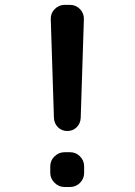

<svg xmlns="http://www.w3.org/2000/svg" viewBox="-20 -750 540 770"><path d="M196.3 -277.3 183.6 -672.9Q182.6 -696.3 199.2 -713.4Q215.8 -730.5 239.3 -730.5H260.7Q284.2 -730.5 300.8 -713.4Q317.4 -696.3 316.4 -672.9L303.7 -277.3Q302.7 -254.9 287.6 -239.7Q272.5 -224.6 250 -224.6Q227.5 -224.6 212.4 -239.7Q197.3 -254.9 196.3 -277.3ZM239.3 0Q215.8 0 198.7 -17.1Q181.6 -34.2 181.6 -56.6V-83Q181.6 -106.4 198.7 -123Q215.8 -139.6 239.3 -139.6H260.7Q284.2 -139.6 300.8 -123Q317.4 -106.4 317.4 -83V-56.6Q317.4 -33.2 300.8 -16.6Q284.2 0 260.7 0Z"/></svg>

Font: Rounded Mgen+ 2m medium
Style: Regular
Weight: 500
Designer: [Source Han Sans]
Ryoko NISHIZUKA  (kana & ideographs); Paul D. Hunt (Latin, Greek & Cyrillic); Wenlong ZHANG  (bopomofo
Version: Version 1.059.20150602